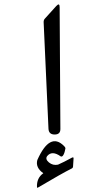

<svg xmlns="http://www.w3.org/2000/svg" viewBox="-20 -604 466 874"><path d="M251.5 -571.3 254.9 -17.6Q255.4 8.3 228.8 8.3Q202.1 8.3 200.7 -17.6L178.7 -502.4Q178.2 -512.7 184.1 -519L235.8 -576.2Q251.5 -593.3 251.5 -571.3ZM256.3 107.9Q216.8 79.6 194.8 106.4Q184.6 120.1 202.6 135.3Q220.7 150.4 244.1 145.5Q270 134.3 308.1 113.3Q314.9 110.4 314.9 116.2L312.5 154.3Q312.5 159.2 308.1 162.1Q258.8 187 153.3 249.5Q148.4 252.4 148.4 248.5Q146 206.5 177.2 184.6Q140.6 158.7 149.9 124.5Q207 -3.9 271 60.1Q277.3 65.4 277.8 71.8Q274.9 89.8 269 100.6Q263.2 111.3 256.3 107.9Z"/></svg>

Font: Amiri Typewriter
Style: Bold
Weight: 700
Monospace: yes
Designer: Khaled Hosny
Version: Version 1.1